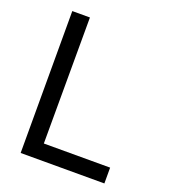

<svg xmlns="http://www.w3.org/2000/svg" viewBox="-129 -795 788 890"><g transform="rotate(20 264.5 -350.0)"><path d="M488 -78V0H75V-700H162L161 -78Z"/></g></svg>

Font: Be Vietnam
Style: Regular
Weight: 400
Designer: Gabriel Lam
Foundry: TypeRant
Version: Version 4.000